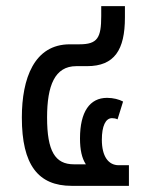

<svg xmlns="http://www.w3.org/2000/svg" viewBox="-20 -604 483 624"><path d="M399 -67H366C332 -67 311 -96 311 -150C311 -194 323 -220 344 -220C349 -220 357 -219 362 -216L380 -274C367 -281 348 -286 328 -286C272 -286 240 -241 240 -154C240 -117 246 -90 259 -70H220C159 -70 133 -113 133 -222C133 -326 158 -389 228 -389H263C352 -389 386 -442 386 -547V-584H309V-552C309 -481 297 -460 238 -460H207C91 -460 51 -349 51 -222C51 -68 104 0 213 0H399Z"/></svg>

Font: Noto Sans Thai UI Condensed
Style: Regular
Weight: 400
Width: 3
Designer: Monotype Design Team
Foundry: Monotype Imaging Inc.
Version: Version 1.901